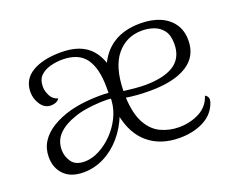

<svg xmlns="http://www.w3.org/2000/svg" viewBox="-91 -672 1030 840"><g transform="rotate(-20 424.5 -252.0)"><path d="M171 11Q112 11 80.5 -21Q49 -53 49 -104Q49 -143 68.5 -174Q88 -205 124.5 -227.5Q161 -250 211 -264Q254 -275 302 -278.5Q350 -282 391 -279V-305Q391 -394 358 -439.5Q325 -485 249 -485Q222 -485 194 -477.5Q166 -470 148 -452.5Q130 -435 130 -401Q130 -382 141 -360Q152 -338 176 -331Q168 -320 157 -316.5Q146 -313 137 -313Q107 -313 89 -340Q71 -367 71 -398Q71 -457 121 -487Q171 -517 255 -517Q329 -517 372.5 -485.5Q416 -454 433 -392L424 -393Q449 -453 499.5 -485Q550 -517 624 -517Q676 -517 714.5 -501Q753 -485 775.5 -453.5Q798 -422 798 -376Q798 -301 737 -263Q676 -225 566 -225Q534 -225 507 -227Q480 -229 455 -233Q459 -156 483.5 -112Q508 -68 547 -50Q586 -32 630 -32Q683 -32 726 -54.5Q769 -77 783 -123Q792 -119 796.5 -109Q801 -99 791 -76Q772 -32 725 -9.5Q678 13 618 13Q529 13 472 -35Q415 -83 398 -175L405 -174Q383 -117 347 -75.5Q311 -34 265.5 -11.5Q220 11 171 11ZM195 -32Q227 -33 260.5 -50.5Q294 -68 322.5 -97Q351 -126 370 -163.5Q389 -201 392 -242Q392 -254 392 -255.5Q392 -257 392 -266L402 -251Q377 -254 343.5 -252.5Q310 -251 277.5 -246Q245 -241 221 -232Q170 -215 141.5 -186Q113 -157 113 -114Q113 -83 131.5 -57Q150 -31 195 -32ZM553 -256Q594 -256 627.5 -263Q661 -270 685 -284.5Q709 -299 722 -323.5Q735 -348 735 -382Q735 -423 718 -445Q701 -467 675 -476Q649 -485 621 -485Q548 -485 502.5 -430Q457 -375 455 -264Q477 -261 504.5 -258.5Q532 -256 553 -256Z"/></g></svg>

Font: Arima Thin Light
Style: Regular
Weight: 300
Version: Version 1.100